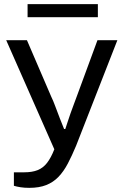

<svg xmlns="http://www.w3.org/2000/svg" viewBox="-20 -720 596 926"><path d="M121 186Q97 186 78.5 183Q60 180 47 176V111H98Q135 111 161.5 100.5Q188 90 207 65.5Q226 41 242 0L10 -526H110L227 -254Q236 -236 246.5 -207.5Q257 -179 268.5 -149.5Q280 -120 289 -98H295Q299 -110 305.5 -130Q312 -150 320 -173Q328 -196 336.5 -218Q345 -240 351 -257L450 -526H546L347 -17Q327 31 307 69Q287 107 262 133Q237 159 203 172.5Q169 186 121 186ZM113 -637V-700H452V-637Z"/></svg>

Font: Archivo SemiExpanded
Style: Regular
Weight: 400
Width: 6
Designer: Hector Gatti
Foundry: Omnibus-Type
Version: Version 2.001